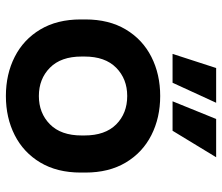

<svg xmlns="http://www.w3.org/2000/svg" viewBox="-71 -669 754 652"><g transform="rotate(90 306.0 -343.0)"><path d="M306 14Q232 14 173 -16Q114 -46 80 -103Q46 -160 46 -240V-256Q46 -336 80 -393Q114 -450 173 -480Q232 -510 306 -510Q380 -510 439 -480Q498 -450 532 -393Q566 -336 566 -256V-240Q566 -160 532 -103Q498 -46 439 -16Q380 14 306 14ZM306 -98Q364 -98 402 -135.5Q440 -173 440 -243V-253Q440 -323 402.5 -360.5Q365 -398 306 -398Q248 -398 210 -360.5Q172 -323 172 -253V-243Q172 -173 210 -135.5Q248 -98 306 -98ZM324 -552 384 -700H514L424 -552ZM163 -552 211 -700H329L261 -552Z"/></g></svg>

Font: Space Grotesk
Style: Bold
Weight: 700
Designer: Florian Karsten
Foundry: Florian Karsten
Version: Version 2.000